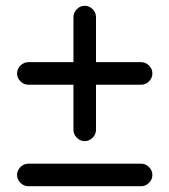

<svg xmlns="http://www.w3.org/2000/svg" viewBox="-20 -645 587 665"><path d="M78.1 0Q62.5 0 50.8 -11.7Q39.1 -23.4 39.1 -39.1Q39.1 -54.7 50.8 -66.4Q62.5 -78.1 78.1 -78.1H468.8Q484.4 -78.1 496.1 -66.4Q507.8 -54.7 507.8 -39.1Q507.8 -23.4 496.1 -11.7Q484.4 0 468.8 0ZM234.4 -585.9Q234.4 -601.6 246.1 -613.3Q257.8 -625 273.4 -625Q289.1 -625 300.8 -613.3Q312.5 -601.6 312.5 -585.9V-429.7H468.8Q484.4 -429.7 496.1 -418Q507.8 -406.2 507.8 -390.6Q507.8 -375 496.1 -363.3Q484.4 -351.6 468.8 -351.6H312.5V-195.3Q312.5 -179.7 300.8 -168Q289.1 -156.2 273.4 -156.2Q257.8 -156.2 246.1 -168Q234.4 -179.7 234.4 -195.3V-351.6H78.1Q62.5 -351.6 50.8 -363.3Q39.1 -375 39.1 -390.6Q39.1 -406.2 50.8 -418Q62.5 -429.7 78.1 -429.7H234.4Z"/></svg>

Font: Comfortaa
Style: Regular
Weight: 400
Designer: Johan Aakerlund
Foundry: Johan Aakerlund
Version: Version 2.001; ttfautohint (v1.4.1)